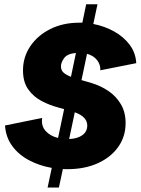

<svg xmlns="http://www.w3.org/2000/svg" viewBox="-20 -791 644 880"><path d="M198.2 68.4 217.3 -21.5Q161.1 -31.2 113.8 -56.2Q66.4 -81.1 36.6 -121.1Q6.8 -161.1 2.9 -215.8L173.3 -250.5Q168 -214.8 188.7 -191.2Q209.5 -167.5 246.1 -158.7L273.9 -291L248.5 -297.9Q209 -308.1 171.4 -327.6Q133.8 -347.2 109.6 -381.1Q85.4 -415 85.4 -468.3Q85.4 -529.3 118.7 -578.9Q151.9 -628.4 210.2 -657.7Q268.6 -687 343.3 -687Q350.1 -687 357.4 -687L375 -771.5H426.8L407.7 -681.2Q460 -670.9 503.7 -646.5Q547.4 -622.1 574.7 -585.2Q602.1 -548.3 604.5 -501.5L439.9 -468.8Q440.9 -495.1 424.8 -515.6Q408.7 -536.1 378.9 -544.4L353.5 -423.8L400.4 -410.2Q441.4 -397.9 476.8 -374Q512.2 -350.1 533.9 -313.5Q555.7 -276.9 555.7 -226.6Q555.7 -166 522.5 -118.4Q489.3 -70.8 429 -43.2Q368.7 -15.6 288.1 -15.6Q277.8 -15.6 268.1 -16.1L250 68.4ZM259.3 -486.8Q259.3 -468.8 271.5 -458Q283.7 -447.3 305.2 -439L328.1 -548.3Q288.6 -544.9 273.9 -524.7Q259.3 -504.4 259.3 -486.8ZM379.9 -215.8Q379.9 -255.9 322.8 -276.4L296.9 -153.8Q335 -155.3 357.4 -171.4Q379.9 -187.5 379.9 -215.8Z"/></svg>

Font: Schibsted Grotesk ExtraBold
Style: Italic
Weight: 800
Italic angle: -12°
Designer: Bakken & Baeck AS, Henrik Kongsvoll
Foundry: Schibsted ASA
Version: Version 1.100; ttfautohint (v1.8.4.7-5d5b);gftools[0.9.25]